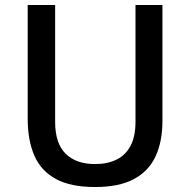

<svg xmlns="http://www.w3.org/2000/svg" viewBox="-20 -743 747 773"><path d="M362.5 10Q265.5 10 205.8 -22Q146 -54 118.8 -115.5Q91.5 -177 91.5 -265.5V-723H202V-252Q202 -166 244.2 -124.2Q286.5 -82.5 362.5 -82.5Q413 -82.5 449.8 -100.8Q486.5 -119 506 -156.8Q525.5 -194.5 525.5 -252V-723H634V-257Q634 -172.5 606 -112.8Q578 -53 518.2 -21.5Q458.5 10 362.5 10Z"/></svg>

Font: Public Sans Thin Medium
Style: Regular
Weight: 500
Version: Version 2.001